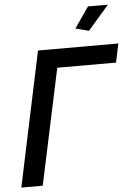

<svg xmlns="http://www.w3.org/2000/svg" viewBox="-61 -963 705 1009"><g transform="rotate(-5 292.0 -459.0)"><path d="M436 -790 547 -918H442L366 -808ZM10 0H123L253 -611H563L584 -710H160Z"/></g></svg>

Font: FIGSv2-sans-serif SmBold Italic
Style: Regular
Weight: 600
Italic angle: -12°
Designer: Matt McInerney, Pablo Impallari, Rodrigo Fuenzalida
Foundry: Matt McInerney, Pablo Impallari, Rodrigo Fuenzalida
Version: Version 4.020;hotconv 1.0.109;makeotfexe 2.5.65596